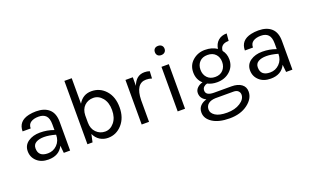

<svg xmlns="http://www.w3.org/2000/svg" viewBox="-97 -1192 3143 1939"><g transform="rotate(-20 1474.5 -222.0)"><path d="M397 -310Q397 -375 370 -403Q343 -431 291.5 -431Q240 -431 208.5 -410.5Q177 -390 177 -346H90Q90 -456 208 -482Q244 -490 286 -490Q375 -490 425 -445Q475 -400 475 -308V0H407L399 -80Q355 11 240 11Q163 11 116.5 -32Q70 -75 70 -139Q70 -203 121.5 -239Q173 -275 250 -275Q327 -275 397 -249ZM397 -199Q326 -219 273 -219Q220 -219 187 -200Q154 -181 154 -140Q154 -50 256 -50Q314 -50 355.5 -91.5Q397 -133 397 -199Z M740 -407Q788 -490 880 -490Q972 -490 1033 -421.5Q1094 -353 1094 -240.5Q1094 -128 1032 -58.5Q970 11 881 11Q833 11 794.5 -13Q756 -37 734 -84L716 0H661V-681H740ZM740 -282V-204Q740 -138 779.5 -98.5Q819 -59 875 -59Q931 -59 972 -108.5Q1013 -158 1013 -240Q1013 -322 972.5 -371Q932 -420 875 -420Q818 -420 780 -383.5Q742 -347 740 -282Z M1440 -411Q1327 -411 1323 -233V0H1244V-479H1323V-387Q1359 -487 1450 -487Q1479 -487 1505 -478L1501 -401Q1471 -411 1440 -411Z M1631 -479H1710V0H1631ZM1670 -591Q1646 -591 1632.5 -604.5Q1619 -618 1619 -640.5Q1619 -663 1632.5 -676.5Q1646 -690 1670 -690Q1694 -690 1708.5 -676.5Q1723 -663 1723 -640.5Q1723 -618 1708.5 -604.5Q1694 -591 1670 -591Z M1945 -15Q1885 -44 1885 -104Q1885 -135 1908.5 -158.5Q1932 -182 1967 -190Q1913 -238 1913 -316Q1913 -394 1968.5 -442Q2024 -490 2100 -490Q2176 -490 2229 -454Q2236 -507 2271.5 -539Q2307 -571 2365 -571L2358 -493Q2270 -493 2266 -419Q2301 -376 2301 -316Q2301 -239 2245.5 -189.5Q2190 -140 2107 -140Q2050 -140 2006 -163Q1986 -159 1970 -144.5Q1954 -130 1954 -105Q1954 -52 2042 -52H2228Q2295 -52 2334 -23.5Q2373 5 2373 56Q2373 132 2296.5 189Q2220 246 2103 246Q1986 246 1919 202.5Q1852 159 1852 93Q1852 50 1877.5 23Q1903 -4 1945 -15ZM1930 90Q1930 128 1971.5 155.5Q2013 183 2097.5 183Q2182 183 2238.5 146.5Q2295 110 2295 61Q2295 38 2278.5 21.5Q2262 5 2228 5H2035Q1984 7 1957 29.5Q1930 52 1930 90ZM1991 -316Q1991 -264 2022.5 -230.5Q2054 -197 2108 -197Q2162 -197 2193 -231Q2224 -265 2224 -316.5Q2224 -368 2193 -400.5Q2162 -433 2107.5 -433Q2053 -433 2022 -400.5Q1991 -368 1991 -316Z M2786 -310Q2786 -375 2759 -403Q2732 -431 2680.5 -431Q2629 -431 2597.5 -410.5Q2566 -390 2566 -346H2479Q2479 -456 2597 -482Q2633 -490 2675 -490Q2764 -490 2814 -445Q2864 -400 2864 -308V0H2796L2788 -80Q2744 11 2629 11Q2552 11 2505.5 -32Q2459 -75 2459 -139Q2459 -203 2510.5 -239Q2562 -275 2639 -275Q2716 -275 2786 -249ZM2786 -199Q2715 -219 2662 -219Q2609 -219 2576 -200Q2543 -181 2543 -140Q2543 -50 2645 -50Q2703 -50 2744.5 -91.5Q2786 -133 2786 -199Z"/></g></svg>

Font: Karla
Style: Regular
Weight: 400
Designer: Jonathan Pinhorn
Version: Version 1.000